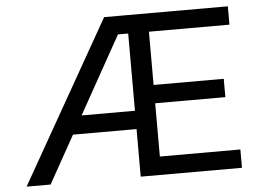

<svg xmlns="http://www.w3.org/2000/svg" viewBox="-51 -790 1168 856"><g transform="rotate(-5 533.0 -361.5)"><path d="M444.3 -640.6H544.9V-722.7H444.3ZM231.4 -294.9V-212.9H544.9V-294.9ZM34.2 0H141.6L544.9 -722.7H444.3ZM951.7 -402.3H637.7V-640.6H998V-722.7H544.9V0H998V-82H637.7V-320.3H951.7Z"/></g></svg>

Font: Giphurs
Style: Regular
Weight: 400
Version: Version 2.010